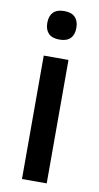

<svg xmlns="http://www.w3.org/2000/svg" viewBox="-80 -712 385 749"><g transform="rotate(10 112.5 -337.0)"><path d="M161.5 0H63.5V-489H161.5ZM112.5 -561Q83.5 -561 69.2 -575.8Q55 -590.5 55 -616.5V-618.5Q55 -644.5 69.2 -659.2Q83.5 -674 112.5 -674Q141.5 -674 155.8 -659.2Q170 -644.5 170 -618.5V-616.5Q170 -590 155.8 -575.5Q141.5 -561 112.5 -561Z"/></g></svg>

Font: Anek Devanagari Medium Medium
Style: Regular
Weight: 500
Version: Version 1.003